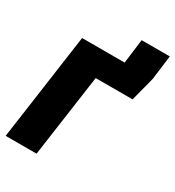

<svg xmlns="http://www.w3.org/2000/svg" viewBox="-202 -970 988 1087"><g transform="rotate(30 292.5 -427.0)"><path d="M401 -854 381 -696H103L5 0H207L283 -538H524L565 -696L585 -854Z"/></g></svg>

Font: Fira Sans Heavy
Style: Italic
Weight: 900
Italic angle: -8°
Designer: bBox Type GmbH & Carrois Corporate GbR & Edenspiekermann AG
Foundry: bBox Type GmbH & Carrois Corporate GbR & Edenspiekermann AG
Version: Version 4.301;PS 004.301;hotconv 1.0.88;makeotf.lib2.5.64775